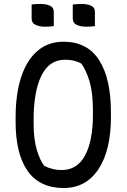

<svg xmlns="http://www.w3.org/2000/svg" viewBox="-20 -931 640 971"><path d="M301 -720Q422 -720 481.5 -626.5Q541 -533 541 -363V-339Q541 -171 478 -75.5Q415 20 301 20Q179 19 119 -67.5Q59 -154 59 -314V-338Q59 -457 87.5 -542.5Q116 -628 170 -674Q224 -720 301 -720ZM150 -307Q150 -227 166 -173.5Q182 -120 204 -92Q246 -71 291 -71Q371 -71 410.5 -145.5Q450 -220 450 -351V-370Q450 -460 433.5 -517Q417 -574 391 -610Q371 -620 352 -624.5Q333 -629 309 -629Q229 -629 189.5 -548.5Q150 -468 150 -325ZM140 -908Q150 -910 162 -910.5Q174 -911 184 -911Q212 -911 232 -902.5Q252 -894 252 -870V-799Q231 -796 207 -796Q181 -796 160.5 -805Q140 -814 140 -838ZM348 -908Q369 -911 392 -911Q420 -911 440 -902.5Q460 -894 460 -870V-799Q441 -796 415 -796Q389 -796 368.5 -805Q348 -814 348 -838Z"/></svg>

Font: Recursive Mn Csl St
Style: Regular
Weight: 400
Monospace: yes
Version: Version 1.079;hotconv 1.0.112;makeotfexe 2.5.65598; ttfautoh